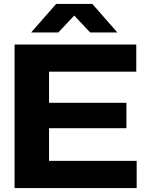

<svg xmlns="http://www.w3.org/2000/svg" viewBox="-20 -955 736 975"><path d="M54 0V-729H672V-591H189L229 -630V-99L189 -138H674V0ZM192 -304V-433H622V-304ZM138 -790 265 -935H449L576 -790H438L357 -876L276 -790Z"/></svg>

Font: Mona Sans Expanded
Style: Bold
Weight: 700
Width: 7
Designer: Deni Anggara
Foundry: GitHub
Version: Version 2.000